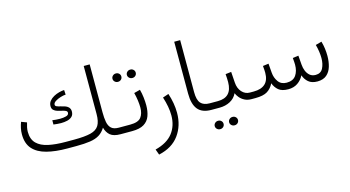

<svg xmlns="http://www.w3.org/2000/svg" viewBox="-95 -1044 3070 1686"><g transform="rotate(-15 1440.0 -201.5)"><path d="M410.2 -59.6H487.3Q583.5 -59.6 637.5 -73Q691.4 -86.4 713.4 -122.6Q735.4 -158.7 735.4 -226.1V-662.6H789.6V-227.5Q789.6 -175.8 796.6 -137.9Q803.7 -100.1 825.9 -79.8Q848.1 -59.6 893.1 -59.6H916.5V0H893.6Q830.1 0 800 -25.6Q770 -51.3 758.3 -95.7Q734.9 -57.1 701.7 -36.4Q668.5 -15.6 617.7 -7.8Q566.9 0 490.7 0H410.2Q301.8 0 222.2 -20.8Q142.6 -41.5 99.1 -90.1Q55.7 -138.7 55.7 -222.2Q55.7 -251 61.5 -278.3Q67.4 -305.7 77.1 -331.5L126.5 -313Q120.1 -293 115.7 -271.7Q111.3 -250.5 111.3 -230.5Q111.8 -162.1 149.4 -125Q187 -87.9 254.2 -73.7Q321.3 -59.6 410.2 -59.6ZM345.7 -273.9Q358.9 -272 377.4 -270.3Q396 -268.6 415.5 -268.6Q446.3 -268.6 470.9 -275.4Q495.6 -282.2 495.6 -302.7Q495.6 -315.4 482.2 -321.8Q468.8 -328.1 449 -332.3Q429.2 -336.4 409.2 -342.5Q389.2 -348.6 375.7 -361.1Q362.3 -373.5 362.3 -396.5Q362.3 -423.3 377.9 -442.9Q393.6 -462.4 417.5 -475.6Q441.4 -488.8 467.5 -495.6Q493.7 -502.4 514.6 -503.4L517.1 -460.9Q496.6 -460 469.2 -451.7Q441.9 -443.4 421.1 -429.9Q400.4 -416.5 400.4 -399.9Q400.4 -388.7 413.3 -383.1Q426.3 -377.4 445.3 -373.3Q464.4 -369.1 483.9 -362.8Q503.4 -356.4 516.6 -343.8Q523.4 -336.4 527.6 -327.1Q531.7 -317.9 531.7 -304.7Q531.7 -274.9 514.9 -258.5Q498 -242.2 471.2 -235.8Q444.3 -229.5 414.1 -229.5Q396.5 -229.5 379.2 -231.2Q361.8 -232.9 345.7 -234.9Z M1081.1 -488.3Q1081.1 -503.9 1092.8 -515.1Q1104.5 -526.4 1121.6 -526.4Q1138.7 -526.4 1150.1 -515.4Q1161.6 -504.4 1161.6 -488.3Q1161.6 -472.2 1150.1 -461.2Q1138.7 -450.2 1121.6 -450.2Q1104.5 -450.2 1092.8 -461.4Q1081.1 -472.7 1081.1 -488.3ZM950.2 -488.3Q950.2 -503.9 961.9 -515.1Q973.6 -526.4 990.7 -526.4Q1007.8 -526.4 1019.3 -515.4Q1030.8 -504.4 1030.8 -488.3Q1030.8 -472.2 1019.3 -461.2Q1007.8 -450.2 990.7 -450.2Q973.6 -450.2 961.9 -461.4Q950.2 -472.7 950.2 -488.3ZM897.5 -59.6H997.1Q1069.8 -59.6 1095.7 -93Q1121.6 -126.5 1121.6 -182.6Q1121.6 -210.4 1116.7 -246.6Q1111.8 -282.7 1102.5 -318.4L1158.2 -333Q1168 -297.4 1172.4 -259Q1176.8 -220.7 1176.8 -188Q1176.8 -132.8 1161.1 -90.3Q1145.5 -47.9 1106.7 -23.9Q1067.9 0 998 0H897.5Z M1173.8 260.3 1155.3 209.5Q1264.6 181.6 1315.7 115.5Q1366.7 49.3 1366.7 -44.9Q1366.7 -84 1358.9 -126.5Q1351.1 -168.9 1336.4 -214.8L1390.1 -232.9Q1420.9 -140.1 1420.9 -53.7Q1420.9 63 1359.1 147.9Q1297.4 232.9 1173.8 260.3Z M1558.1 -662.6H1612.3V-190.9Q1612.3 -118.2 1638.7 -88.9Q1665 -59.6 1719.7 -59.6H1740.2V0H1719.7Q1635.3 0 1596.7 -47.4Q1558.1 -94.7 1558.1 -190.4Z M1720.2 -59.6H1793.5Q1922.9 -59.6 1923.8 -197.3Q1923.8 -218.3 1922.9 -234.9Q1921.9 -251.5 1920.4 -271L1972.7 -277.3L1979.5 -178.2Q1982.9 -125.5 2012.5 -92.5Q2042 -59.6 2084 -59.6H2103V0H2083.5Q2047.4 0 2020.8 -14.2Q1994.1 -28.3 1977.3 -49.1Q1960.4 -69.8 1953.1 -88.9Q1933.1 -45.9 1890.4 -22.9Q1847.7 0 1793 0H1720.2ZM1840.8 145.5Q1840.8 129.9 1852.5 118.7Q1864.3 107.4 1881.3 107.4Q1898.4 107.4 1909.9 118.4Q1921.4 129.4 1921.4 145.5Q1921.4 161.6 1909.9 172.6Q1898.4 183.6 1881.3 183.6Q1864.3 183.6 1852.5 172.4Q1840.8 161.1 1840.8 145.5ZM1710 145.5Q1710 129.9 1721.7 118.7Q1733.4 107.4 1750.5 107.4Q1767.6 107.4 1779.1 118.4Q1790.5 129.4 1790.5 145.5Q1790.5 161.6 1779.1 172.6Q1767.6 183.6 1750.5 183.6Q1733.4 183.6 1721.7 172.4Q1710 161.1 1710 145.5Z M2419.4 0Q2361.8 0 2331.5 -24.9Q2301.3 -49.8 2286.6 -89.8Q2265.6 -46.4 2228.8 -23.2Q2191.9 0 2119.1 0H2085V-59.6H2120.1Q2188 -59.6 2223.9 -92.5Q2259.8 -125.5 2259.8 -192.9Q2259.8 -204.6 2259 -216.8Q2258.3 -229 2255.9 -255.4L2308.1 -262.2L2314.9 -177.7Q2318.4 -131.8 2344.2 -95.7Q2370.1 -59.6 2420.4 -59.6Q2478.5 -59.6 2504.9 -97.4Q2531.2 -135.3 2531.2 -192.9Q2531.2 -204.6 2530.3 -216.8Q2529.3 -229 2527.3 -255.4L2579.6 -262.2L2586.4 -177.7Q2588.4 -148.4 2599.4 -121.3Q2610.4 -94.2 2631.1 -76.9Q2651.9 -59.6 2683.6 -59.6Q2730.5 -59.6 2750.2 -98.1Q2770 -136.7 2770 -189.5Q2770 -246.6 2752 -313.5L2807.1 -328.6Q2816.9 -294.9 2821.3 -261.2Q2825.7 -227.5 2825.7 -194.8Q2825.7 -142.6 2812.5 -98.1Q2799.3 -53.7 2768.3 -27.1Q2737.3 -0.5 2684.6 0Q2632.3 0 2602.8 -25.4Q2573.2 -50.8 2560.5 -88.9Q2540.5 -48.8 2504.6 -24.4Q2468.8 0 2419.4 0Z"/></g></svg>

Font: Vazirmatn RD ExtraLight
Style: Regular
Weight: 200
Designer: Saber Rastikerdar
Foundry: Saber Rastikerdar
Version: Version 32.102